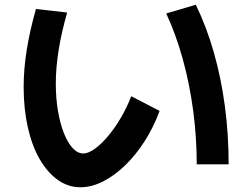

<svg xmlns="http://www.w3.org/2000/svg" viewBox="-20 -759 1040 812"><path d="M320 33Q268 33 224 1.5Q180 -30 147.5 -86.5Q115 -143 97.5 -221Q80 -299 80 -392Q80 -466 93 -547.5Q106 -629 132 -721L264 -706Q240 -622 228 -547.5Q216 -473 216 -406Q216 -344 225 -290.5Q234 -237 250 -196.5Q266 -156 287 -133Q308 -110 332 -110Q354 -110 381.5 -130Q409 -150 437.5 -184Q466 -218 491.5 -261.5Q517 -305 535 -352L655 -290Q630 -222 592.5 -163Q555 -104 509.5 -60Q464 -16 415.5 8.5Q367 33 320 33ZM812 -64Q812 -178 797 -291Q782 -404 753 -509Q724 -614 683 -702L808 -739Q853 -647 884 -538.5Q915 -430 931 -310.5Q947 -191 947 -64Z"/></svg>

Font: M PLUS 1 Code
Style: Bold
Weight: 700
Designer: Coji Morishita
Foundry: UNDERFOREST DESIGN
Version: Version 1.002